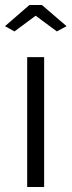

<svg xmlns="http://www.w3.org/2000/svg" viewBox="-34 -750 287 770"><path d="M-14 -645 84 -730H134L233 -645L194 -624L109 -687L24 -624ZM75 0V-521H143V0Z"/></svg>

Font: IngvarSans
Style: Regular
Weight: 400
Version: Version 1.000